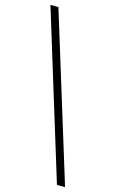

<svg xmlns="http://www.w3.org/2000/svg" viewBox="-141 -826 634 1054"><g transform="rotate(15 176.0 -299.0)"><path d="M344.3 173.9H298.2L7.8 -771.6H53.1Z"/></g></svg>

Font: Noto Serif JP
Style: Regular
Weight: 200
Designer: Ryoko NISHIZUKA 西塚涼子 (kana & ideographs); Frank Grießhammer (Latin, Greek & Cyrillic); Wenlong ZHANG 张文龙 (bopomofo); San
Foundry: Adobe
Version: Version 2.001;hotconv 1.1.0;makeotfexe 2.6.0